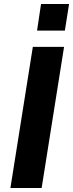

<svg xmlns="http://www.w3.org/2000/svg" viewBox="-20 -939 365 959"><path d="M32 0 144 -705H300L188 0ZM165 -786 185 -919H325L304 -786Z"/></svg>

Font: Mulish ExtraLight ExtraBold
Style: Italic
Weight: 800
Italic angle: -9°
Version: Version 3.603